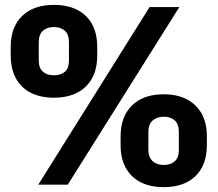

<svg xmlns="http://www.w3.org/2000/svg" viewBox="-20 -758 893 788"><path d="M137 0 594 -729H716L258 0ZM201 -357Q146 -357 106 -377.5Q66 -398 45 -437Q24 -476 24 -530V-566Q24 -647 71 -692.5Q118 -738 201 -738Q257 -738 297 -717.5Q337 -697 358 -658.5Q379 -620 379 -566V-530Q379 -448 332 -402.5Q285 -357 201 -357ZM201 -449Q230 -449 246.5 -463.5Q263 -478 263 -511V-584Q263 -617 246 -632Q229 -647 201 -647Q173 -647 156 -631.5Q139 -616 139 -584V-511Q139 -479 156 -464Q173 -449 201 -449ZM652 10Q596 10 556.5 -10.5Q517 -31 496 -69.5Q475 -108 475 -162V-198Q475 -279 521.5 -325Q568 -371 652 -371Q708 -371 747.5 -350Q787 -329 808 -291Q829 -253 829 -198V-162Q829 -81 782.5 -35.5Q736 10 652 10ZM652 -81Q680 -81 697 -96Q714 -111 714 -143V-216Q714 -249 697 -264Q680 -279 652 -279Q624 -279 606.5 -263.5Q589 -248 589 -216V-143Q589 -112 606.5 -96.5Q624 -81 652 -81Z"/></svg>

Font: Hubot Sans
Style: Bold
Weight: 700
Designer: Deni Anggara
Foundry: GitHub, Inc., Subsidiary of Microsoft Corporation
Version: Version 2.000